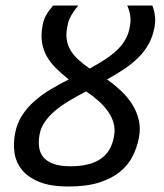

<svg xmlns="http://www.w3.org/2000/svg" viewBox="-20 -658 590 691"><path d="M528.3 -638.2Q535.2 -620.6 537.6 -600.6Q540 -580.6 535.6 -557.6Q529.3 -525.4 515.1 -499.8Q501 -474.1 479.2 -452.1Q457.5 -430.2 429 -410.9Q400.4 -391.6 365.2 -372.1Q391.6 -353.5 415.3 -331.3Q439 -309.1 455.6 -283Q472.2 -256.8 479.5 -226.3Q486.8 -195.8 479.5 -160.2Q472.7 -126 456.8 -94.7Q440.9 -63.5 411.6 -39.6Q382.3 -15.6 337.2 -1.2Q292 13.2 226.6 13.2Q161.1 13.2 120.4 -3.7Q79.6 -20.5 58.1 -47.9Q36.6 -75.2 32 -109.9Q27.3 -144.5 34.7 -180.2Q41.5 -214.4 59.1 -241.9Q76.7 -269.5 102.3 -292.5Q127.9 -315.4 159.9 -335Q191.9 -354.5 227.5 -372.1Q201.7 -392.6 181.4 -412.6Q161.1 -432.6 148.4 -455.3Q135.7 -478 131.3 -504.6Q127 -531.2 132.8 -564.5Q136.7 -587.4 146.5 -604.2Q156.2 -621.1 171.4 -638.2H261.7Q250.5 -624.5 243.7 -614Q236.8 -603.5 232.4 -594.7Q228 -585.9 225.8 -578.1Q223.6 -570.3 222.2 -562Q216.8 -534.7 220.5 -513.7Q224.1 -492.7 235.1 -475.1Q246.1 -457.5 263.4 -442.1Q280.8 -426.8 302.7 -411.1Q331.1 -426.8 355.5 -442.4Q379.9 -458 398.9 -475.6Q418 -493.2 430.4 -514.2Q442.9 -535.2 447.3 -562Q448.7 -570.3 449.5 -578.1Q450.2 -585.9 449.5 -594.7Q448.7 -603.5 446.3 -614Q443.8 -624.5 438 -638.2ZM391.1 -172.4Q394.5 -194.3 388.7 -215.3Q382.8 -236.3 369.4 -255.9Q356 -275.4 335.7 -293.7Q315.4 -312 290 -329.1Q255.9 -311.5 226.8 -293.9Q197.8 -276.4 175.8 -257.3Q153.8 -238.3 139.9 -217.3Q126 -196.3 122.1 -172.4Q117.7 -146 121.3 -125Q125 -104 138.4 -89.6Q151.9 -75.2 175.3 -67.4Q198.7 -59.6 233.9 -59.6Q304.7 -59.6 343.8 -87.2Q382.8 -114.7 391.1 -172.4Z"/></svg>

Font: Code New Roman
Style: Italic
Weight: 400
Italic angle: -11°
Monospace: yes
Designer: Sam Radian
Foundry: Code New Roman
Version: Version 1.508 October 19, 2014